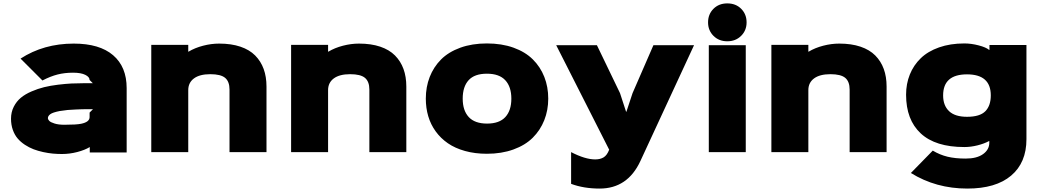

<svg xmlns="http://www.w3.org/2000/svg" viewBox="-20 -896 6141 1131"><path d="M507.8 -232.9 527.8 -252.9H505.9Q460.9 -252.9 426.8 -251Q375 -249.5 333 -242.2Q290.5 -233.9 276.4 -223.4Q262.2 -212.9 262.2 -200.2Q262.2 -192.4 270 -184.1Q277.8 -175.8 301 -168.5Q324.2 -161.1 358.9 -161.1Q430.2 -161.1 458 -167Q507.8 -177.2 507.8 -206.1ZM726.1 -377V2H508.8V-29.8Q480 -12.2 435.3 -0.5Q390.6 11.2 345.2 11.2Q318.4 11.2 291.5 8.8Q264.6 6.3 234.4 -0.2Q204.1 -6.8 177.7 -16.8Q151.4 -26.9 126.5 -43.2Q101.6 -59.6 83.7 -80.6Q65.9 -101.6 55.4 -131.3Q44.9 -161.1 44.9 -196.8Q44.9 -235.4 61 -267.1Q77.1 -298.8 102.8 -320.1Q128.4 -341.3 165.8 -357.4Q203.1 -373.5 240.2 -382.6Q277.3 -391.6 321.5 -397Q365.7 -402.3 400.1 -404.1Q434.6 -405.8 471.2 -405.8H526.9L507.8 -424.8Q507.8 -442.4 482.4 -455.1Q457 -467.8 410.2 -467.8Q361.3 -467.8 319.6 -457.3Q277.8 -446.8 230 -421.9L101.1 -550.8Q237.3 -639.2 414.1 -639.2Q566.4 -639.2 646.2 -570.8Q726.1 -502.4 726.1 -377Z M1549.8 -386.2V0H1332V-368.2Q1332 -415.5 1306.2 -437.3Q1280.3 -459 1218.8 -459Q1156.2 -459 1122.6 -434.1Q1088.9 -409.2 1088.9 -365.2V0H871.1V-631.8H1088.9V-591.8H1090.8Q1128.4 -614.3 1176.3 -626.7Q1224.1 -639.2 1271 -639.2Q1342.3 -639.2 1396 -621.1Q1449.7 -603 1483.2 -569.1Q1516.6 -535.2 1533.2 -489.5Q1549.8 -443.8 1549.8 -386.2Z M2373.5 -386.2V0H2155.8V-368.2Q2155.8 -415.5 2129.9 -437.3Q2104 -459 2042.5 -459Q1980 -459 1946.3 -434.1Q1912.6 -409.2 1912.6 -365.2V0H1694.8V-631.8H1912.6V-591.8H1914.6Q1952.1 -614.3 2000 -626.7Q2047.9 -639.2 2094.7 -639.2Q2166 -639.2 2219.7 -621.1Q2273.4 -603 2306.9 -569.1Q2340.3 -535.2 2356.9 -489.5Q2373.5 -443.8 2373.5 -386.2Z M2705.6 -314.9Q2705.6 -245.1 2741.2 -206.5Q2776.9 -168 2849.1 -168Q2921.4 -168 2956.8 -206.5Q2992.2 -245.1 2992.2 -314.9Q2992.2 -384.8 2956.5 -423.3Q2920.9 -461.9 2848.1 -461.9Q2775.4 -461.9 2740.5 -423.6Q2705.6 -385.3 2705.6 -314.9ZM3209.5 -314.9Q3209.5 -246.6 3186 -187.7Q3162.6 -128.9 3118.2 -84.7Q3073.7 -40.5 3004.2 -15.4Q2934.6 9.8 2848.1 9.8Q2777.8 9.8 2719.2 -6.6Q2660.6 -22.9 2618.2 -52.2Q2575.7 -81.5 2546.4 -122.1Q2517.1 -162.6 2502.7 -211.2Q2488.3 -259.8 2488.3 -314.9Q2488.3 -383.8 2511.2 -442.6Q2534.2 -501.5 2578.1 -545.7Q2622.1 -589.8 2691.4 -615Q2760.7 -640.1 2848.1 -640.1Q2935.5 -640.1 3004.9 -615.2Q3074.2 -590.3 3118.7 -546.1Q3163.1 -502 3186.3 -443.1Q3209.5 -384.3 3209.5 -314.9Z M3829.1 -629.9H4068.4L3752 53.2Q3676.8 214.8 3512.2 214.8Q3418.5 214.8 3344.2 187V0Q3426.8 43 3486.3 43Q3515.6 43 3535.6 31Q3555.7 19 3568.4 -14.2L3256.3 -629.9H3496.1L3632.3 -347.2L3668 -237.8H3669.9L3706.1 -347.2Z M4373 -629.9V0H4155.3V-629.9ZM4377.9 -764.2Q4377.9 -716.8 4345.7 -684.8Q4313.5 -652.8 4264.2 -652.8Q4214.8 -652.8 4182.9 -684.8Q4150.9 -716.8 4150.9 -764.2Q4150.9 -812 4182.6 -844Q4214.4 -876 4264.2 -876Q4314.5 -876 4346.2 -844Q4377.9 -812 4377.9 -764.2Z M5202.6 -386.2V0H4984.9V-368.2Q4984.9 -415.5 4959 -437.3Q4933.1 -459 4871.6 -459Q4809.1 -459 4775.4 -434.1Q4741.7 -409.2 4741.7 -365.2V0H4523.9V-631.8H4741.7V-591.8H4743.7Q4781.2 -614.3 4829.1 -626.7Q4877 -639.2 4923.8 -639.2Q4995.1 -639.2 5048.8 -621.1Q5102.5 -603 5136 -569.1Q5169.4 -535.2 5186 -489.5Q5202.6 -443.8 5202.6 -386.2Z M5816.4 -334Q5816.4 -458 5676.3 -458Q5535.6 -458 5535.6 -334Q5535.6 -274.4 5570.6 -241.2Q5605.5 -208 5676.3 -208Q5752 -208 5784.2 -240.7Q5816.4 -273.4 5816.4 -334ZM5808.6 -630.9H6026.4V-76.2Q6026.4 62.5 5936 138.7Q5845.7 214.8 5678.2 214.8Q5493.2 214.8 5345.7 123L5474.6 -8.8Q5516.1 16.1 5561.5 27.1Q5606.9 38.1 5668.5 38.1Q5734.4 38.1 5771 11.7Q5807.6 -14.6 5807.6 -55.2V-64.9H5805.7Q5777.8 -49.8 5738.3 -39.8Q5698.7 -29.8 5660.6 -29.8Q5490.2 -29.8 5403.8 -110.1Q5317.4 -190.4 5317.4 -337.9Q5317.4 -402.3 5339.4 -457Q5361.3 -511.7 5403.6 -552.7Q5445.8 -593.8 5511.7 -616.9Q5577.6 -640.1 5660.6 -640.1Q5701.2 -640.1 5744.9 -628.7Q5788.6 -617.2 5806.6 -602.1H5808.6Z"/></svg>

Font: Sinkin Sans 900 X Black
Style: Regular
Weight: 950
Designer: Keith Bates
Foundry: K-Type
Version: Sinkin Sans (version 1.0)  by Keith Bates   •   © 2014   www